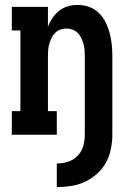

<svg xmlns="http://www.w3.org/2000/svg" viewBox="-20 -548 540 781"><path d="M211 213V117Q234 117 256.5 110Q279 103 295.5 86Q312 69 318.5 46Q325 23 325 0V-320Q325 -333 324 -345.5Q323 -358 319.5 -370Q316 -382 310.5 -393.5Q305 -405 296 -414Q287 -423 275 -427.5Q263 -432 250 -432Q237 -432 225 -427.5Q213 -423 204 -414Q195 -405 189.5 -393.5Q184 -382 180.5 -370Q177 -358 176 -345.5Q175 -333 175 -320V-96H211V0H28V-96H63V-424H28V-520H175V-439Q182 -458 193.5 -475Q205 -492 221 -504.5Q237 -517 256.5 -522.5Q276 -528 296 -528Q320 -528 342.5 -520Q365 -512 382 -495.5Q399 -479 409.5 -457.5Q420 -436 426 -413.5Q432 -391 434.5 -367.5Q437 -344 437 -320V0Q437 29 431 58.5Q425 88 411 113.5Q397 139 374.5 159Q352 179 325.5 191.5Q299 204 269.5 208.5Q240 213 211 213Z"/></svg>

Font: Iosevka Gothic
Style: Bold
Weight: 700
Monospace: yes
Designer: Belleve Invis
Foundry: Belleve Invis
Version: Version 15.5.1; ttfautohint (v1.8.4)